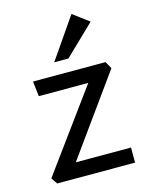

<svg xmlns="http://www.w3.org/2000/svg" viewBox="-107 -766 652 836"><g transform="rotate(-15 219.0 -348.5)"><path d="M397 -68V0H46L27 -28L290 -388H67L59 -456H386L404 -424L148 -68ZM234 -513H170L297 -697L369 -643Z"/></g></svg>

Font: Average Sans
Style: Regular
Weight: 400
Designer: Eduardo Rodriguez Tunni
Foundry: Eduardo Rodriguez Tunni
Version: Version 1.002